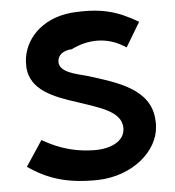

<svg xmlns="http://www.w3.org/2000/svg" viewBox="-52 -762 751 824"><g transform="rotate(-5 323.5 -350.5)"><path d="M274 -556C344 -591 430 -597 509 -543L572 -648C483 -700 414 -721 286 -712C152 -699 78 -610 73 -519V-493C81 -397 175 -360 279 -327C366 -297 465 -273 465 -200C465 -140 398 -114 329 -116C220 -118 149 -157 110 -179L38 -70C120 -13 203 15 336 13C489 9 599 -90 605 -194C606 -203 606 -211 605 -219C601 -358 451 -398 330 -436C278 -450 217 -461 212 -503C211 -536 236 -554 274 -556Z"/></g></svg>

Font: Bluebird
Style: Ext
Weight: 400
Designer: Jasper
Foundry: Cannot Into Space Fonts
Version: Version 0.98